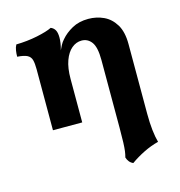

<svg xmlns="http://www.w3.org/2000/svg" viewBox="-106 -561 843 901"><g transform="rotate(-15 315.5 -110.5)"><path d="M431.2 246.2Q419.5 241.1 412.4 232Q405.3 222.9 401.8 211.6Q405.8 197.2 407.8 181.7Q409.8 166.3 410.8 140.2Q411.8 114.2 411.8 69.3V-259.7Q411.8 -321.8 393.3 -346.8Q374.8 -371.8 344.9 -371.8Q318.5 -371.8 296.6 -353.4Q274.8 -335.1 261.9 -299.6Q249 -264.2 249 -211V0H106.8V-296.3Q106.8 -325 102.3 -341.5Q97.9 -358.1 82.4 -366.4Q66.9 -374.6 33.9 -376.7Q33.9 -391.9 36.2 -406.6Q38.4 -421.3 45 -433.5Q98.5 -434.5 147.9 -444.7Q197.3 -455 220.8 -467Q234.9 -461.4 242 -448.6Q249 -435.7 249 -412.2Q249 -400.6 246.7 -385Q244.4 -369.5 239.4 -352.5Q244.5 -363.3 250.9 -375.8Q257.3 -388.3 268 -399.9Q289.1 -424.9 322.5 -443.4Q356 -462 401.8 -462Q441.4 -462 475.9 -446Q510.3 -430 532.2 -394.2Q554 -358.4 554 -299V40Q554 84 558 119.7Q562.1 155.5 569.1 180.1Q532.5 189.4 497.4 206.8Q462.3 224.1 431.2 246.2Z"/></g></svg>

Font: Vollkorn
Style: Regular
Weight: 400
Designer: Friedrich Althausen
Foundry: Friedrich Althausen
Version: Version 5.001